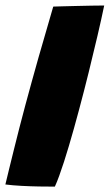

<svg xmlns="http://www.w3.org/2000/svg" viewBox="-43 -682 408 714"><path d="M161 12Q136 12 103.2 11.5Q70.5 11 37.2 9.2Q4 7.5 -23 4Q-17.5 -18.5 -9.5 -51.8Q-1.5 -85 8.5 -124.8Q18.5 -164.5 29.2 -207Q40 -249.5 51 -290Q74 -375.5 100.2 -468.2Q126.5 -561 155 -657.5Q165.5 -658 189 -658.5Q212.5 -659 241.8 -659.8Q271 -660.5 298.5 -661Q326 -661.5 344.5 -661.5Q334.5 -613 319.5 -548.8Q304.5 -484.5 287 -413.8Q269.5 -343 251 -274Q241.5 -238.5 232 -204.5Q222.5 -170.5 213.2 -139.2Q204 -108 195 -80.2Q186 -52.5 177.5 -29Q169 -5.5 161 12Z"/></svg>

Font: Grandstander Thin Black
Style: Italic
Weight: 900
Italic angle: -15°
Version: Version 1.200